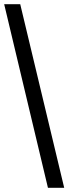

<svg xmlns="http://www.w3.org/2000/svg" viewBox="-20 -780 328 921"><path d="M210 121 0 -760H77L288 121Z"/></svg>

Font: Noto Serif Georgian ExtraBold
Style: Regular
Weight: 800
Designer: Monotype Design Team, Akaki Razmadze
Foundry: Google LLC
Version: Version 2.003; ttfautohint (v1.8.4.7-5d5b)